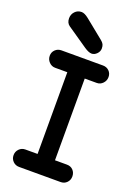

<svg xmlns="http://www.w3.org/2000/svg" viewBox="-168 -970 740 1037"><g transform="rotate(20 202.5 -451.0)"><path d="M240.2 -709Q223.6 -709 198.2 -726.1L80.1 -807.1Q61 -820.3 61 -847.2Q61 -870.1 76.2 -886Q91.3 -901.9 113.8 -901.9Q130.9 -901.9 154.8 -882.8L262.2 -795.9Q273.9 -786.6 278.6 -777.3Q283.2 -768.1 283.2 -753.9Q283.2 -736.3 269.8 -722.7Q256.3 -709 240.2 -709ZM82 0Q61 0 46.6 -14.4Q32.2 -28.8 32.2 -49.8Q32.2 -70.8 46.6 -85.4Q61 -100.1 82 -100.1H151.9V-569.8H82Q61.5 -569.8 46.9 -585Q32.2 -600.1 32.2 -621.1Q32.2 -642.1 46.6 -656Q61 -669.9 82 -669.9H320.8Q341.8 -669.9 356 -656Q370.1 -642.1 370.1 -621.1Q370.1 -600.1 355.7 -585Q341.3 -569.8 320.8 -569.8H252V-100.1H320.8Q342.8 -100.1 356.4 -85.7Q370.1 -71.3 370.1 -49.8Q370.1 -28.8 356 -14.4Q341.8 0 320.8 0Z"/></g></svg>

Font: Comic Neue
Style: Bold
Weight: 700
Designer: Craig Rozynski
Foundry: Craig Rozynski
Version: Version 2.003;hotconv 1.0.109;makeotfexe 2.5.65596